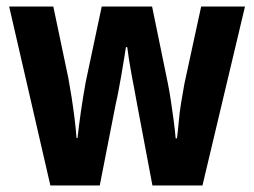

<svg xmlns="http://www.w3.org/2000/svg" viewBox="-20 -567 776 587"><path d="M399 -249Q396 -267 391.5 -290Q387 -313 382.5 -337.5Q378 -362 374.5 -384Q371 -406 369 -423H365Q362 -405 358.5 -382Q355 -359 350.5 -334.5Q346 -310 342 -288Q338 -266 334 -250L285 0H134L8 -547H143L189 -328Q194 -301 199 -269Q204 -237 208 -204.5Q212 -172 214 -145H217Q219 -162 221.5 -183Q224 -204 227.5 -227Q231 -250 234.5 -272.5Q238 -295 242 -316L291 -547H445L493 -313Q498 -289 502.5 -258.5Q507 -228 511 -198.5Q515 -169 517 -144H521Q524 -166 526.5 -195Q529 -224 534 -254.5Q539 -285 544 -312L595 -547H729L599 0H446Z"/></svg>

Font: Noto Sans Condensed
Style: Regular
Weight: 400
Width: 3
Version: Version 2.013